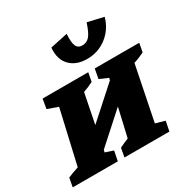

<svg xmlns="http://www.w3.org/2000/svg" viewBox="-199 -961 1112 1125"><g transform="rotate(-30 357.5 -398.5)"><path d="M-23 0 -12 -60Q8 -68 20.5 -73Q33 -78 61 -87L144 -449L73 -474L84 -539H393L382 -480Q352 -464 314 -451L274 -250L479 -434L483 -449L425 -474L437 -539H738L727 -480Q712 -473 693.5 -465Q675 -457 655 -451L581 -84L644 -66L631 0H327L338 -60Q352 -67 368 -74Q384 -81 399 -87L443 -278L245 -100L241 -84L295 -66L282 0ZM428 -609Q354 -609 312.5 -652Q271 -695 278 -772L396 -797Q392 -738 403 -715Q414 -692 443 -692Q473 -692 492.5 -715Q512 -738 531 -797L639 -772Q618 -698 560.5 -653.5Q503 -609 428 -609Z"/></g></svg>

Font: Piazzolla SC ExtraBold
Style: Italic
Weight: 800
Italic angle: -11.3°
Designer: Juan Pablo del Peral
Foundry: Huerta Tipografica
Version: Version 1.330